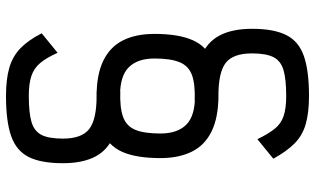

<svg xmlns="http://www.w3.org/2000/svg" viewBox="-225 -629 1050 640"><g transform="rotate(-90 300.0 -309.0)"><path d="M284 -106V-185Q339 -183 369.5 -194Q400 -205 412.5 -235Q425 -265 425 -319Q425 -375 396 -404.5Q367 -434 300 -434Q220 -434 170.5 -453.5Q121 -473 98.5 -515.5Q76 -558 76 -624Q76 -698 97 -739Q118 -780 167 -797Q216 -814 300 -814Q356 -814 394 -803Q432 -792 459 -766Q486 -740 509 -695L444 -642Q427 -680 409.5 -700.5Q392 -721 366.5 -729.5Q341 -738 300 -738Q244 -738 213.5 -729Q183 -720 170.5 -696Q158 -672 158 -624Q158 -562 189.5 -537Q221 -512 300 -512Q372 -512 418 -489.5Q464 -467 485.5 -424Q507 -381 507 -319Q507 -239 486 -191.5Q465 -144 415.5 -124Q366 -104 284 -106ZM300 196Q244 196 206 185Q168 174 141.5 147.5Q115 121 91 77L156 24Q174 61 191 82Q208 103 233.5 111.5Q259 120 300 120Q356 120 386.5 111Q417 102 429.5 77.5Q442 53 442 6Q442 -57 410.5 -81.5Q379 -106 300 -106Q229 -106 182.5 -128.5Q136 -151 114.5 -194.5Q93 -238 93 -299Q93 -380 114 -427Q135 -474 184.5 -494Q234 -514 316 -512V-433Q262 -435 231 -424Q200 -413 187.5 -383.5Q175 -354 175 -299Q175 -243 204 -213.5Q233 -184 300 -184Q380 -184 429.5 -164.5Q479 -145 501.5 -102.5Q524 -60 524 6Q524 79 503 120.5Q482 162 433 179Q384 196 300 196Z"/></g></svg>

Font: Victor Mono Thin Medium
Style: Regular
Weight: 500
Monospace: yes
Version: Version 1.561;gftools[0.9.30]